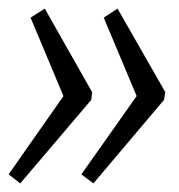

<svg xmlns="http://www.w3.org/2000/svg" viewBox="-28 -543 416 446"><path d="M189 -117 161 -138 305 -342 299 -297 213 -502 245 -523 356 -329 353 -311ZM19 -117 -8 -138 135 -342 129 -297 43 -502 76 -523 186 -329 184 -311Z"/></svg>

Font: Pathway Extreme SemiCondensed ExtraLight
Style: Italic
Weight: 250
Width: 4
Italic angle: -8°
Version: Version 1.001;gftools[0.9.26]